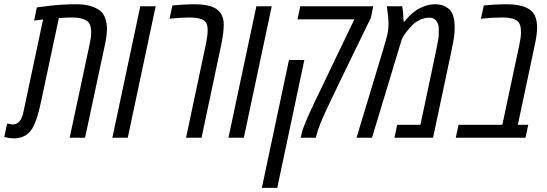

<svg xmlns="http://www.w3.org/2000/svg" viewBox="-77 -660 2621 920"><path d="M410.2 -601.6Q435.5 -573.7 435.5 -520Q435.5 -493.2 426.3 -448.2L330.6 0H256.8L352.5 -448.2Q359.9 -481.4 359.9 -503.4Q359.9 -525.4 354.7 -539.6Q349.6 -553.7 336.9 -561.5Q314.5 -576.2 267.1 -576.2Q245.1 -576.2 205.1 -573.7L119.6 -172.4Q99.1 -73.2 71.5 -35.2Q43.9 2.9 -12.7 2.9Q-31.2 2.9 -56.6 -3.4L-43 -67.9Q-21 -63.5 -18.1 -63.5Q3.9 -63.5 16.6 -78.9Q29.3 -94.2 35.6 -125L129.4 -566.9Q117.2 -565.4 86.4 -561.5L99.6 -624.5Q101.1 -624.5 122.6 -627.4Q144 -630.4 164.6 -632.8Q185.1 -635.3 219.5 -637.5Q253.9 -639.6 293.2 -639.6Q332.5 -639.6 363.5 -628.9Q394.5 -618.2 410.2 -601.6Z M535.2 0H461.4L595.2 -629.9H668.9Z M749 -633.8Q805.7 -639.6 852.8 -639.6Q899.9 -639.6 930.7 -630.4Q995.1 -611.3 995.1 -542.5Q995.1 -506.3 983.9 -449.2L888.7 0H814.5L909.7 -449.2Q918 -489.3 918 -514.6Q918 -540 910.2 -551.8Q894.5 -576.2 827.6 -576.2Q795.9 -576.2 735.4 -570.3Z M1091.3 0H1017.6L1151.4 -629.9H1225.1Z M1700.2 -575.2 1555.2 -276.9Q1474.6 -110.8 1458.7 -69.6Q1442.9 -28.3 1439 -10.7L1436.5 0H1363.8L1366.2 -10.7Q1370.6 -32.7 1377.9 -51Q1385.3 -69.3 1389.9 -81.1Q1394.5 -92.8 1402.8 -110.8Q1411.1 -128.9 1416.5 -140.9Q1421.9 -152.8 1432.1 -174.3Q1442.4 -195.8 1447.8 -206.8Q1453.1 -217.8 1465.1 -242.2Q1477.1 -266.6 1527.1 -372.1Q1577.1 -477.5 1621.1 -567.4H1348.6L1361.8 -629.9H1711.4ZM1251.5 240.2H1177.7L1307.6 -372.6H1381.3Z M2079.6 -611.3Q2101.6 -585.9 2101.6 -530.8Q2101.6 -496.6 2095.7 -465.1Q2089.8 -433.6 2084.5 -407.7L1998 0H1813L1826.2 -62H1937.5L2010.7 -407.7Q2024.4 -472.7 2025.1 -490.2Q2025.9 -507.8 2025.6 -521.5Q2025.4 -535.2 2022.2 -543.7Q2019 -552.2 2013.7 -560.1Q2003.4 -575.2 1979.7 -575.2Q1956.1 -575.2 1934.3 -564.5Q1912.6 -553.7 1897.5 -538.1Q1866.2 -505.9 1853 -481L1847.7 -470.2L1705.6 0H1631.3L1757.3 -416.5Q1774.9 -476.1 1778.8 -493.2Q1782.7 -510.3 1783.7 -524.7Q1784.7 -539.1 1784.7 -550.8Q1784.7 -562.5 1783.2 -576.7Q1781.7 -590.8 1780.8 -598.9Q1779.8 -606.9 1778.1 -617.7Q1776.4 -628.4 1776.4 -629.9H1850.1Q1856 -597.2 1856.9 -556.6H1861.3Q1870.1 -568.8 1885.7 -584.2Q1901.4 -599.6 1917.2 -610.6Q1933.1 -621.6 1957.8 -630.6Q1982.4 -639.6 2007.3 -639.6Q2032.2 -639.6 2050.5 -631.6Q2068.8 -623.5 2079.6 -611.3Z M2241.2 -633.8Q2294.4 -639.6 2345 -639.6Q2395.5 -639.6 2424.8 -630.9Q2454.1 -622.1 2470.2 -606.9Q2496.6 -582 2496.6 -526.9Q2496.6 -496.6 2486.3 -448.2L2404.3 -62H2454.1L2440.9 0H2106.9L2120.1 -62H2330.1L2412.1 -448.2Q2419.4 -482.9 2419.4 -504.6Q2419.4 -526.4 2415 -540Q2410.6 -553.7 2398.9 -561.5Q2377.9 -576.2 2332.5 -576.2Q2279.3 -576.2 2241.2 -571.3L2227.5 -569.8Z"/></svg>

Font: Open Sans Hebrew Condensed
Style: Italic
Weight: 400
Width: 3
Italic angle: -12°
Foundry: Ascender Corporation, Yanek Iontef
Version: Version 2.001;PS 002.001;hotconv 1.0.70;makeotf.lib2.5.58329